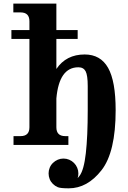

<svg xmlns="http://www.w3.org/2000/svg" viewBox="-20 -801 708 1061"><path d="M291.5 -256.8V-97.7Q291.5 -48.8 340.3 -48.8H357.9V0H54.7V-48.8H93.8Q142.6 -48.8 142.6 -97.7V-683.6Q142.6 -732.4 93.8 -732.4H53.7V-781.2H291.5V-419.9Q345.7 -500 447.8 -500Q535.6 -500 577.4 -426Q619.1 -352.1 619.1 -191.9Q619.1 39.6 541 139.6Q462.9 239.7 359.9 239.7Q314.5 239.7 299.3 233.4Q284.2 227.1 272.5 215.6Q260.7 204.1 254.6 189Q248.5 173.8 248.5 157.2Q248.5 141.1 254.6 126Q260.7 110.8 272.5 99.4Q284.2 87.9 299.3 81.5Q314.5 75.2 330.6 75.2Q347.2 75.2 362.3 81.5Q377.4 87.9 388.9 99.4Q400.4 110.8 406.7 126Q413.1 141.1 413.1 157.2Q413.1 170.4 409.2 183.1Q414.6 177.2 419.4 170.9Q443.8 138.7 454.3 45.7Q464.8 -47.4 464.8 -191.9V-325.2Q464.8 -385.3 453.1 -407.2Q441.4 -429.2 413.1 -429.2Q306.6 -429.2 291.5 -256.8ZM409.2 -585.9H43V-634.8H409.2Z"/></svg>

Font: Munson
Style: Bold
Weight: 700
Designer: Paul James MIller
Foundry: High-Logic / Made with FontCreator
Version: Version 2.10;May 5, 2019;FontCreator 11.5.0.2430 64-bit